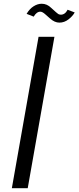

<svg xmlns="http://www.w3.org/2000/svg" viewBox="-20 -984 411 1004"><path d="M181.6 -791.5H264.6L125 0H42ZM198.2 -964.4Q225.6 -964.4 247.6 -942.9L272 -920.9Q274.4 -918.9 278.8 -915.3Q283.2 -911.6 284.9 -910.6Q286.6 -909.7 290 -908.4Q293.5 -907.2 297.9 -907.2Q320.3 -907.2 333.5 -933.1L370.6 -918.9Q360.4 -899.9 338.4 -882.8Q316.4 -865.7 290.5 -865.7Q265.6 -865.7 241.2 -887.7L216.8 -909.2Q201.7 -922.9 190.9 -922.9Q171.4 -922.9 156.2 -897L119.1 -911.6Q134.8 -938 155.8 -951.2Q176.8 -964.4 198.2 -964.4Z"/></svg>

Font: Resagnicto
Style: Italic
Weight: 500
Italic angle: -10°
Version: Version 0.999